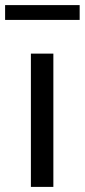

<svg xmlns="http://www.w3.org/2000/svg" viewBox="-50 -732 332 752"><path d="M71 0V-522H159V0ZM-30 -654V-712H262V-654Z"/></svg>

Font: Raleway Medium Alt1
Style: Regular
Weight: 500
Designer: Matt McInerney, Pablo Impallari, Rodrigo Fuenzalida
Foundry: Matt McInerney, Pablo Impallari, Rodrigo Fuenzalida
Version: Version 3.000g; ttfautohint (v1.5) -l 8 -r 28 -G 28 -x 14 -D